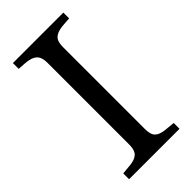

<svg xmlns="http://www.w3.org/2000/svg" viewBox="-221 -759 818 818"><g transform="rotate(-45 188.5 -350.0)"><path d="M37 0V-35L68 -38Q100 -40 115.5 -48Q131 -56 136.5 -70Q142 -84 142 -105V-595Q142 -616 136.5 -630Q131 -644 115.5 -652.5Q100 -661 68 -663L37 -665V-700H341V-665L310 -663Q278 -661 262 -652.5Q246 -644 241 -630Q236 -616 236 -595V-105Q236 -84 241 -70Q246 -56 262 -48Q278 -40 310 -38L341 -35V0Z"/></g></svg>

Font: Hedvig Letters Serif 18pt
Style: Regular
Weight: 400
Designer: Alexander Örn & Tor Weibull
Foundry: Kanon Foundry
Version: Version 1.000